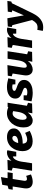

<svg xmlns="http://www.w3.org/2000/svg" viewBox="1602 -2326 967 4212"><g transform="rotate(-90 2086.0 -219.5)"><path d="M366 -24Q276 14 205 14Q140 14 99.5 -20.5Q59 -55 59 -129Q59 -150 62 -174L102 -425H31L45 -515L119 -537L138 -654L308 -683L284 -537H414L396 -425H266L228 -183Q227 -179 226.5 -172.5Q226 -166 226 -159Q226 -134 236.5 -123Q247 -112 266 -112Q280 -112 297 -116.5Q314 -121 334 -130Z M446 0 513 -424 449 -447 463 -533 686 -541 665 -452Q703 -501 751 -526Q799 -551 845 -551Q874 -551 896 -542L862 -347H762L760 -422Q732 -417 709.5 -391Q687 -365 671 -324.5Q655 -284 647 -236L611 0Z M1093 13Q1031 13 982 -11Q933 -35 905 -85Q877 -135 877 -214Q877 -279 897.5 -339Q918 -399 957.5 -447Q997 -495 1054.5 -522.5Q1112 -550 1185 -550Q1274 -550 1324.5 -510Q1375 -470 1375 -402Q1375 -353 1349 -316.5Q1323 -280 1278.5 -255.5Q1234 -231 1177.5 -218.5Q1121 -206 1060 -206Q1051 -206 1042 -206Q1044 -154 1068 -130.5Q1092 -107 1131 -107Q1161 -107 1198.5 -119Q1236 -131 1278 -152L1322 -53Q1263 -20 1204.5 -3.5Q1146 13 1093 13ZM1162 -433Q1136 -433 1114.5 -415Q1093 -397 1078 -368Q1063 -339 1054 -305Q1061 -305 1071 -305Q1106 -305 1138.5 -314Q1171 -323 1191.5 -340.5Q1212 -358 1212 -385Q1212 -406 1199 -419.5Q1186 -433 1162 -433Z M1546 14Q1506 14 1472 -7.5Q1438 -29 1417.5 -73.5Q1397 -118 1397 -190Q1397 -265 1420.5 -330.5Q1444 -396 1486.5 -445.5Q1529 -495 1585.5 -523Q1642 -551 1708 -551Q1740 -551 1772 -544Q1804 -537 1837 -522L1850 -536L1939 -537L1872 -113L1937 -89L1922 0L1707 6L1725 -94Q1688 -41 1640 -13.5Q1592 14 1546 14ZM1615 -119Q1652 -119 1687.5 -169Q1723 -219 1738 -308L1755 -414Q1730 -427 1705 -427Q1664 -427 1632.5 -395.5Q1601 -364 1582.5 -314Q1564 -264 1564 -209Q1564 -163 1577.5 -141Q1591 -119 1615 -119Z M2158 14Q2112 14 2063 7Q2014 0 1969 -12L1997 -185H2101V-114Q2132 -104 2170 -104Q2211 -104 2238.5 -116.5Q2266 -129 2266 -153Q2267 -171 2249.5 -182.5Q2232 -194 2205 -203.5Q2178 -213 2148 -224.5Q2118 -236 2091 -253.5Q2064 -271 2046.5 -299Q2029 -327 2030 -370Q2030 -452 2098.5 -501.5Q2167 -551 2283 -551Q2328 -551 2378 -543Q2428 -535 2474 -522L2445 -366H2343L2339 -429Q2314 -435 2286 -435Q2249 -435 2224 -422.5Q2199 -410 2199 -390Q2198 -373 2215 -362Q2232 -351 2259.5 -341.5Q2287 -332 2318 -320.5Q2349 -309 2377 -291Q2405 -273 2422.5 -245Q2440 -217 2439 -175Q2439 -119 2404.5 -76.5Q2370 -34 2307 -10Q2244 14 2158 14Z M2669 14Q2597 14 2562.5 -39Q2528 -92 2541 -174L2580 -426L2518 -447L2532 -533L2764 -541L2711 -215Q2704 -174 2709.5 -145.5Q2715 -117 2745 -117Q2782 -117 2817.5 -162Q2853 -207 2868 -301L2904 -537H3069L3002 -108L3068 -86L3054 0L2838 5L2856 -94Q2817 -39 2767 -13Q2717 13 2669 14Z M3139 0 3206 -424 3142 -447 3156 -533 3379 -541 3358 -452Q3396 -501 3444 -526Q3492 -551 3538 -551Q3567 -551 3589 -542L3555 -347H3455L3453 -422Q3425 -417 3402.5 -391Q3380 -365 3364 -324.5Q3348 -284 3340 -236L3304 0Z M3515 236 3537 115Q3552 117 3565 118.5Q3578 120 3590 120Q3646 120 3681.5 92Q3717 64 3753 0L3640 -433L3599 -446L3612 -533L3792 -542L3856 -180L3966 -433L3924 -446L3937 -533L4172 -542L4159 -456L4121 -441L3909 -3Q3895 26 3870.5 68Q3846 110 3808.5 150Q3771 190 3717.5 217Q3664 244 3591 244Q3554 244 3515 236Z"/></g></svg>

Font: Bitter ExtraBold
Style: Italic
Weight: 800
Italic angle: -9°
Designer: Sol Matas, and Bitter project Authors
Foundry: Sol Matas
Version: Version 2.001